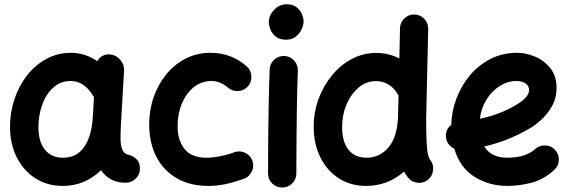

<svg xmlns="http://www.w3.org/2000/svg" viewBox="-20 -796 2620 881"><path d="M556.6 42.5Q518.1 42.5 490 27.3Q461.9 12.2 443.4 -15.1Q408.7 19.5 364.3 38.3Q319.8 57.1 268.1 57.1Q197.3 57.1 142.8 22.5Q88.4 -12.2 57.6 -72.8Q26.9 -133.3 25.9 -210Q25.4 -277.3 45.7 -339.1Q65.9 -400.9 103.5 -449.2Q141.1 -497.6 192.6 -525.6Q244.1 -553.7 305.2 -553.7Q371.1 -553.7 426.3 -515.1Q434.6 -531.2 451.2 -540Q467.8 -548.8 487.8 -545.9Q514.6 -542.5 532.7 -520.5Q550.8 -498.5 549.3 -472.7L536.1 -244.6Q535.6 -239.3 535.2 -233.4Q534.2 -212.4 533.4 -185.5Q532.7 -158.7 533.7 -143.6Q535.2 -121.6 543.2 -105Q551.3 -88.4 577.6 -83.5Q593.3 -78.1 607.4 -64.5Q621.6 -50.8 622.1 -22Q622.1 4.9 602.8 23.7Q583.5 42.5 556.6 42.5ZM269.5 -72.3Q328.6 -72.3 362.5 -116.5Q396.5 -160.6 404.8 -243.2Q404.8 -250 405.3 -255.9Q405.3 -260.3 406.2 -264.2L411.1 -351.1Q407.2 -355.5 404.3 -360.8Q386.2 -390.6 360.8 -407.5Q335.4 -424.3 303.7 -424.3Q257.8 -424.3 224.4 -394Q190.9 -363.8 173.3 -314.5Q155.8 -265.1 156.2 -208.5Q157.2 -145 186.5 -108.6Q215.8 -72.3 269.5 -72.3Z M1118.2 -400.4Q1101.1 -380.4 1073.7 -378.4Q1046.4 -376.5 1026.4 -393.6Q991.2 -424.3 949.7 -424.3Q904.3 -424.3 869.4 -396.2Q834.5 -368.2 814.7 -321.3Q794.9 -274.4 794.9 -216.8Q794.9 -151.9 827.1 -112.1Q859.4 -72.3 926.3 -72.3Q956.5 -72.3 992.7 -79.6Q1028.8 -86.9 1058.6 -98.6Q1084 -106 1107.9 -93.3Q1131.8 -80.6 1139.2 -54.7Q1146.5 -28.8 1133.5 -5.4Q1120.6 18.1 1095.2 25.9Q1051.8 41 1013.7 49.1Q975.6 57.1 936.5 57.1Q850.6 57.1 789.8 21.2Q729 -14.6 696.8 -78.1Q664.6 -141.6 664.6 -224.6Q664.6 -291.5 685.3 -350.8Q706.1 -410.2 743.7 -455.8Q781.2 -501.5 832.8 -527.6Q884.3 -553.7 946.3 -553.7Q1041 -553.7 1111.3 -492.2Q1131.3 -475.1 1133.3 -447.8Q1135.3 -420.4 1118.2 -400.4Z M1213.4 -694.8Q1213.4 -725.1 1237.5 -750.7Q1261.7 -776.4 1295.9 -776.4Q1324.2 -776.4 1341.1 -762.7Q1357.9 -749 1365.5 -730.7Q1373 -712.4 1373 -698.2Q1373 -681.6 1364 -661.9Q1355 -642.1 1337.2 -627.9Q1319.3 -613.8 1293.5 -613.8Q1262.7 -613.8 1245.1 -628.2Q1227.5 -642.6 1220.5 -661.6Q1213.4 -680.7 1213.4 -694.8ZM1284.7 -539.1Q1311.5 -538.1 1329.6 -518.1Q1347.7 -498 1346.7 -471.2Q1345.2 -437.5 1344 -389.4Q1342.8 -341.3 1342 -286.6Q1341.3 -231.9 1340.8 -177.7Q1340.3 -123.5 1340.1 -77.1Q1339.8 -30.8 1339.8 0Q1339.8 26.9 1320.6 45.7Q1301.3 64.5 1274.4 64.5Q1247.6 64.5 1228.8 45.7Q1210 26.9 1210 0Q1210 -31.2 1210.2 -77.6Q1210.4 -124 1210.9 -178.5Q1211.4 -232.9 1212.4 -288.1Q1213.4 -343.3 1214.6 -392.6Q1215.8 -441.9 1217.3 -477.1Q1218.3 -503.9 1238 -522Q1257.8 -540 1284.7 -539.1Z M1706.5 -553.2Q1762.7 -553.2 1812.5 -527.8L1815.4 -666Q1815.9 -692.9 1835.2 -711.4Q1854.5 -730 1881.3 -729.5Q1908.2 -729 1926.8 -709.5Q1945.3 -689.9 1944.8 -663.1L1935.5 -249Q1935.5 -174.3 1938 -136.5Q1940.4 -98.6 1944.6 -84Q1948.7 -69.3 1953.1 -63.5Q1970.2 -43 1967.3 -15.9Q1964.4 11.2 1944.3 28.3Q1923.8 45.4 1896.7 42.7Q1869.6 40 1852.5 19Q1841.8 5.9 1834 -8.8Q1759.3 57.1 1660.2 57.1Q1588.9 57.1 1534.7 22.2Q1480.5 -12.7 1450 -74Q1419.4 -135.3 1419.4 -214.4Q1419.4 -281.7 1441.9 -342.5Q1464.4 -403.3 1503.7 -450.9Q1543 -498.5 1595.2 -525.9Q1647.5 -553.2 1706.5 -553.2ZM1549.8 -211.9Q1549.8 -146 1578.9 -109.1Q1607.9 -72.3 1662.1 -72.3Q1720.7 -72.3 1760.5 -117.2Q1800.3 -162.1 1805.7 -249Q1805.7 -252 1806.2 -254.9L1808.6 -357.4Q1806.2 -360.8 1804.2 -364.7Q1789.1 -392.1 1762.9 -408Q1736.8 -423.8 1704.6 -423.8Q1661.1 -423.8 1626 -394.5Q1590.8 -365.2 1570.3 -317.1Q1549.8 -269 1549.8 -211.9Z M2522.9 -16.1Q2474.6 28.3 2418.2 42.7Q2361.8 57.1 2308.1 57.1Q2224.6 57.1 2157.5 15.4Q2090.3 -26.4 2064.5 -113.8Q2048.3 -121.1 2037.8 -135.5Q2027.3 -149.9 2026.4 -168.5Q2023.9 -202.6 2050.8 -223.6Q2052.2 -284.2 2074 -342.8Q2095.7 -401.4 2135.3 -449Q2174.8 -496.6 2230 -525.1Q2285.2 -553.7 2353.5 -553.7Q2393.6 -553.7 2435.3 -536.1Q2477.1 -518.6 2505.4 -482.9Q2533.7 -447.3 2533.7 -393.1Q2533.7 -345.2 2512.5 -308.3Q2491.2 -271.5 2463.9 -246.8Q2436.5 -222.2 2418.5 -211.4Q2367.2 -180.7 2313.2 -158.7Q2259.3 -136.7 2202.1 -124Q2233.4 -72.3 2308.1 -72.3Q2391.6 -72.3 2436 -112.3Q2456.1 -129.9 2482.9 -128.7Q2509.8 -127.4 2527.8 -107.4Q2545.4 -87.9 2544.2 -60.8Q2543 -33.7 2522.9 -16.1ZM2350.1 -424.3Q2309.1 -424.3 2273.2 -401.6Q2237.3 -378.9 2212.6 -339.6Q2188 -300.3 2182.1 -251Q2274.9 -270.5 2347.2 -314Q2379.4 -333 2393.6 -349.9Q2407.7 -366.7 2407.7 -382.3Q2407.7 -401.9 2391.8 -413.1Q2376 -424.3 2350.1 -424.3Z"/></svg>

Font: Mikhak-DS2-FD Bold
Style: Regular
Weight: 700
Designer: Amin Abedi
Version: Version 3.4